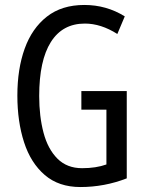

<svg xmlns="http://www.w3.org/2000/svg" viewBox="-20 -744 585 774"><path d="M308 -377H491V-25Q401 10 304 10Q217 10 160.5 -38.5Q104 -87 77 -170.5Q50 -254 50 -359Q50 -466 79.5 -548Q109 -630 169 -677Q229 -724 320 -724Q409 -724 483 -678L453 -607Q387 -649 322 -649Q232 -649 185 -574.5Q138 -500 138 -357Q138 -275 155.5 -209Q173 -143 211.5 -104.5Q250 -66 311 -66Q367 -66 409 -81V-302H308Z"/></svg>

Font: Noto Sans Thai ExtCond
Style: Regular
Weight: 400
Width: 2
Designer: Monotype Design Team
Foundry: Monotype Imaging Inc.
Version: Version 2.002; ttfautohint (v1.8.4.7-5d5b)